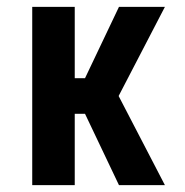

<svg xmlns="http://www.w3.org/2000/svg" viewBox="-20 -540 540 560"><path d="M327 0 228 -208H198V0H74V-520H198V-312H228L327 -520H461L326 -260L461 0Z"/></svg>

Font: Iosevka Extrabold
Style: Regular
Weight: 800
Monospace: yes
Designer: Belleve Invis
Foundry: Belleve Invis
Version: Version 32.5.0; ttfautohint (v1.8.4)